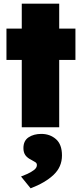

<svg xmlns="http://www.w3.org/2000/svg" viewBox="-20 -690 449 1041"><path d="M98 0V-365H15V-535H98V-670H301V-535H389V-365H301V0ZM146 331 94 267Q108 262 128 253Q148 244 164 232Q180 220 180 205Q180 195 172.5 190Q165 185 152 178Q129 167 118 152Q107 137 107 113Q107 73 135 54.5Q163 36 204 36Q251 36 283.5 64.5Q316 93 316 153Q316 215 270.5 258Q225 301 146 331Z"/></svg>

Font: Lexend Black
Style: Regular
Weight: 900
Designer: Bonnie Shaver-Troup, Thomas Jockin
Foundry: Lexend
Version: Version 1.007; ttfautohint (v1.8.3)